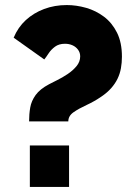

<svg xmlns="http://www.w3.org/2000/svg" viewBox="-20 -739 535 759"><path d="M95 -259Q95 -288 99.5 -314Q104 -340 121 -363.5Q138 -387 174 -406Q185 -412 205.5 -422Q226 -432 247 -446Q268 -460 282.5 -477.5Q297 -495 297 -516Q297 -531 288.5 -542.5Q280 -554 266.5 -560Q253 -566 237 -566Q213 -566 197.5 -554.5Q182 -543 172.5 -528.5Q163 -514 155 -504L34 -590Q51 -631 82 -659.5Q113 -688 154.5 -703.5Q196 -719 244 -719Q282 -719 320.5 -708Q359 -697 391 -673Q423 -649 442.5 -610Q462 -571 462 -515Q462 -491 458 -469Q454 -447 444.5 -427.5Q435 -408 419.5 -390.5Q404 -373 382 -358Q353 -338 322.5 -324Q292 -310 271 -295.5Q250 -281 250 -259ZM98 0V-164H253V0Z"/></svg>

Font: Raleway Thin Black
Style: Regular
Weight: 900
Version: Version 4.026